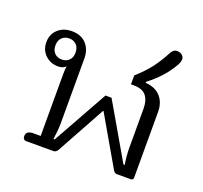

<svg xmlns="http://www.w3.org/2000/svg" viewBox="-113 -767 948 897"><g transform="rotate(20 361.0 -318.5)"><path d="M86 -19Q86 -46 121 -46H158V-353Q158 -381 161 -393Q147 -379 122 -379Q85 -379 59 -403.5Q33 -428 33 -467Q33 -507 60 -531.5Q87 -556 128 -556Q175 -556 200.5 -528Q226 -500 226 -456V-135Q226 -100 219 -53H225L378 -327H408L567 -53H573Q566 -99 566 -135V-330Q566 -371 547.5 -394Q529 -417 485 -417H472V-461Q514 -499 540 -532.5Q566 -566 592 -615Q603 -637 622 -637Q637 -637 647 -628.5Q657 -620 657 -608Q657 -593 643 -571Q604 -505 534 -452V-447Q582 -444 608.5 -415Q635 -386 635 -339V-13Q635 0 622 0H554Q541 0 534 -14L394 -256H392L259 -14Q250 0 239 0H102Q95 0 90.5 -5Q86 -10 86 -19ZM178 -467Q178 -492 164 -506Q150 -520 128 -520Q106 -520 92 -506Q78 -492 78 -467Q78 -443 92 -429Q106 -415 128 -415Q150 -415 164 -429Q178 -443 178 -467Z"/></g></svg>

Font: Maitree
Style: Regular
Weight: 400
Designer: CadsonDemak Team
Foundry: CadsonDemak
Version: Version 1.000